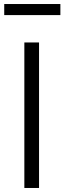

<svg xmlns="http://www.w3.org/2000/svg" viewBox="-20 -934 320 954"><path d="M280 -914H1V-859H280ZM101 -723V0H174V-723Z"/></svg>

Font: United Sans Light
Style: Regular
Weight: 300
Designer: Pablo Impallari, Rodrigo Fuenzalida (Modified by Dan O. Williams)
Version: Version 1.000;PS 001.000;hotconv 1.0.88;makeotf.lib2.5.64775